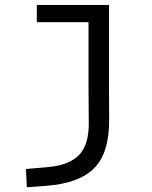

<svg xmlns="http://www.w3.org/2000/svg" viewBox="-20 -538 626 792"><path d="M90.8 234.4 86.9 159.2 180.7 150.9Q267.6 142.6 307.1 100.3Q346.7 58.1 346.2 -30.3L345.2 -170.9V-446.3H131.8V-517.6H429.7V-187.5L430.2 -45.9Q431.2 92.3 368.9 155.3Q306.6 218.3 170.9 228.5Z"/></svg>

Font: CaskaydiaMono NF SemiLight
Style: Regular
Weight: 350
Designer: Aaron Bell
Foundry: Saja Typeworks
Version: Version 2111.001; ttfautohint (v1.8.4);Nerd Fonts 3.1.1